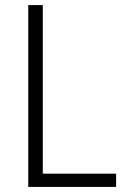

<svg xmlns="http://www.w3.org/2000/svg" viewBox="-20 -734 497 754"><path d="M91 0V-714H148V-52H436V0Z"/></svg>

Font: Noto Sans Lao Looped SemiCondensed Light
Style: Regular
Weight: 300
Width: 4
Designer: Mark Frömberg, Ben Mitchell
Foundry: The Fontpad Ltd
Version: Version 1.002; ttfautohint (v1.8.4.7-5d5b)